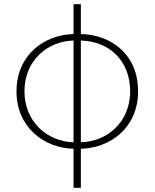

<svg xmlns="http://www.w3.org/2000/svg" viewBox="-20 -701 740 919"><path d="M332 -20C207 -23 97 -118 97 -264C97 -411 207 -504 332 -507ZM332 198H367V11C508 8 641 -90 641 -264C641 -439 514 -535 367 -538V-681H332V-538C192 -535 59 -438 59 -264C59 -91 192 8 332 11ZM367 -507C501 -504 603 -412 603 -264C603 -117 493 -23 367 -20Z"/></svg>

Font: Harano Aji Gothic KR ExtraLight
Style: Regular
Weight: 250
Foundry: Masamichi Hosoda
Version: HaranoAjiGothicKR-ExtraLight version 20220220;ttx 4.29.1